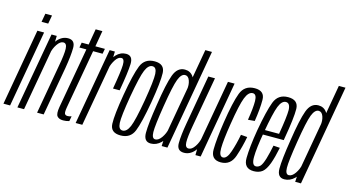

<svg xmlns="http://www.w3.org/2000/svg" viewBox="-102 -1115 2633 1450"><g transform="rotate(15 1215.0 -390.0)"><path d="M-17 0H35L140.5 -598.5H88ZM113 -738 101 -671.5H153L165 -738Z M92 0H144L237.5 -528.5L239.5 -598.5H198.5ZM246 0H297.5L365 -380.5Q382 -481 382.5 -542.2Q383 -603.5 328 -603.5Q282 -603.5 246.8 -563.8Q211.5 -524 202.5 -473.5L224 -457Q231 -497 253.8 -530.5Q276.5 -564 301 -564Q328 -564 329.8 -522.2Q331.5 -480.5 314 -386Z M450 5.5Q474 5.5 497.5 -1.5L505 -41Q489.5 -35 474.5 -35Q458 -35 452 -46.2Q446 -57.5 453 -98.5L534.5 -558H608.5L616 -598H541.5L563 -722.5H510.5L489 -598H434.5L427.5 -558H482L398 -84.5Q388.5 -29.5 403.5 -12Q418.5 5.5 450 5.5Z M752.5 -324.5H804.5Q830.5 -471.5 832.8 -537.5Q835 -603.5 781 -603.5Q738 -603.5 705.2 -569Q672.5 -534.5 663.5 -481.5L681.5 -466.5Q687.5 -497.5 708.5 -530.8Q729.5 -564 755 -564Q779.5 -564 778.5 -515Q777.5 -466 752.5 -324.5ZM547.5 0H599.5L692 -522L694 -598H653Z M898 3Q975.5 3 1003 -65.2Q1030.5 -133.5 1059.5 -300Q1087.5 -465.5 1084.8 -535Q1082 -604.5 1004.5 -604.5Q926.5 -604.5 898.5 -535.2Q870.5 -466 842 -300Q813.5 -134 816.5 -65.5Q819.5 3 898 3ZM904 -36.5Q872 -36.5 869.2 -87Q866.5 -137.5 894 -299.5Q922.5 -462 944 -513.2Q965.5 -564.5 997.5 -564.5Q1029.5 -564.5 1032.2 -513.5Q1035 -462.5 1007.5 -299.5Q979.5 -138 957.8 -87.2Q936 -36.5 904 -36.5Z M1220 0H1265L1403 -785H1351L1223 -59.5ZM1134.5 3Q1178 3 1213 -30.8Q1248 -64.5 1256 -108.5L1238 -139.5Q1231 -102 1208 -69Q1185 -36 1159.5 -36Q1133 -36 1132 -86.2Q1131 -136.5 1156.5 -295Q1183 -460 1203.2 -512Q1223.5 -564 1253 -564Q1278.5 -564 1289.8 -531.5Q1301 -499 1294.5 -462L1323 -491.5Q1331 -535.5 1307.2 -569.5Q1283.5 -603.5 1241 -603.5Q1182 -603.5 1155.8 -532Q1129.5 -460.5 1104.5 -294Q1079 -135.5 1079.2 -66.2Q1079.5 3 1134.5 3Z M1484 0H1525L1630 -598H1578L1485 -71.5ZM1476.5 -598.5H1424.5L1357 -214.5Q1339.5 -115.5 1339.2 -55Q1339 5.5 1395 5.5Q1441.5 5.5 1476 -34.8Q1510.5 -75 1519.5 -124.5L1498 -142Q1491 -101.5 1468.2 -68Q1445.5 -34.5 1420.5 -34.5Q1393.5 -34.5 1392.2 -76Q1391 -117.5 1408 -212.5Z M1682 3.5Q1759 3.5 1785.8 -76.5Q1812.5 -156.5 1826.5 -233L1776.5 -237Q1762.5 -162.5 1741.2 -99.5Q1720 -36.5 1689 -36.5Q1657.5 -36.5 1658 -100.5Q1658.5 -164.5 1679.5 -295Q1704.5 -452.5 1726.5 -508.2Q1748.5 -564 1782 -564Q1812.5 -564 1813.2 -510.8Q1814 -457.5 1798 -360.5L1850 -365Q1865.5 -463 1865.2 -533.5Q1865 -604 1787.5 -604Q1707.5 -604 1679.8 -530.8Q1652 -457.5 1627 -294.5Q1606.5 -159 1605.5 -77.8Q1604.5 3.5 1682 3.5Z M1939.5 3.5 1946.5 -36Q1914.5 -36 1915 -101.5Q1915 -166 1939 -301Q1966 -456.5 1987.5 -511Q2009 -564.5 2041 -564.5Q2074 -564.5 2076 -511Q2076.5 -459 2052.5 -318.5H1935L1929 -282H2099Q2101 -292 2102 -301Q2130.5 -463 2129.5 -534Q2127.5 -604 2048 -604Q1969.5 -604 1942 -531.5Q1914.5 -459.5 1886.5 -301Q1863.5 -164.5 1862.5 -80Q1861 3.5 1939.5 3.5ZM1946.5 -36 1939.5 3.5Q1980 3.5 2006.5 -17Q2031.5 -37 2051.5 -90Q2070.5 -142.5 2085.5 -218L2035 -221.5Q2023.5 -164 2009.5 -115.5Q1995 -67.5 1980.5 -51.5Q1964.5 -36 1946.5 -36Z M2264 0H2309L2447 -785H2395L2267 -59.5ZM2178.5 3Q2222 3 2257 -30.8Q2292 -64.5 2300 -108.5L2282 -139.5Q2275 -102 2252 -69Q2229 -36 2203.5 -36Q2177 -36 2176 -86.2Q2175 -136.5 2200.5 -295Q2227 -460 2247.2 -512Q2267.5 -564 2297 -564Q2322.5 -564 2333.8 -531.5Q2345 -499 2338.5 -462L2367 -491.5Q2375 -535.5 2351.2 -569.5Q2327.5 -603.5 2285 -603.5Q2226 -603.5 2199.8 -532Q2173.5 -460.5 2148.5 -294Q2123 -135.5 2123.2 -66.2Q2123.5 3 2178.5 3Z"/></g></svg>

Font: Anybody ExtraCondensed Light
Style: Italic
Weight: 300
Width: 2
Italic angle: -10°
Version: Version 1.113;gftools[0.9.25]